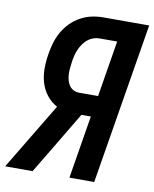

<svg xmlns="http://www.w3.org/2000/svg" viewBox="-104 -798 693 862"><g transform="rotate(10 242.5 -367.5)"><path d="M-21 0 162 -304Q134 -319 114.5 -344Q95 -369 86 -399.5Q77 -430 77 -463.5Q77 -497 83 -531Q87 -557 94.5 -582.5Q102 -608 115.5 -632Q129 -656 149 -676.5Q169 -697 194 -710.5Q219 -724 245 -729.5Q271 -735 297 -735H506L385 0H272L319 -287H276L163 -98L104 0ZM335 -383 377 -639H296Q282 -639 268 -634Q254 -629 242.5 -619.5Q231 -610 222.5 -597.5Q214 -585 208 -571.5Q202 -558 198.5 -544Q195 -530 193 -516Q191 -501 189.5 -486.5Q188 -472 188.5 -458Q189 -444 192.5 -430.5Q196 -417 203.5 -406Q211 -395 223 -389Q235 -383 250 -383Z"/></g></svg>

Font: Iosevka SS18
Style: Bold Italic
Weight: 700
Italic angle: -9°
Monospace: yes
Designer: Belleve Invis
Foundry: Belleve Invis
Version: Version 25.1.1; ttfautohint (v1.8.4)